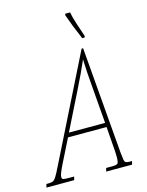

<svg xmlns="http://www.w3.org/2000/svg" viewBox="-193 -1013 840 1096"><g transform="rotate(-15 226.5 -465.5)"><path d="M-58 0 -53 -20H-41Q-24 -20 -14.5 -24Q-5 -28 5.5 -44.5Q16 -61 34 -98L341 -714H350L402 -86Q405 -55 407.5 -41Q410 -27 417 -23.5Q424 -20 438 -20H453L448 0H295L300 -20H336Q362 -20 368.5 -27Q375 -34 375 -66Q375 -76 374 -98.5Q373 -121 371 -137L363 -245H135L64 -103Q50 -74 44.5 -59.5Q39 -45 39 -36Q39 -25 46.5 -22.5Q54 -20 85 -20H111L106 0ZM258 -493 147 -270H361L343 -493Q339 -537 336.5 -577Q334 -617 333 -653Q317 -616 299.5 -578.5Q282 -541 258 -493ZM360 -771Q341 -815 327.5 -849Q314 -883 300 -923L303 -931H331Q336 -903 349.5 -861Q363 -819 377 -779L374 -771Z"/></g></svg>

Font: Noto Serif ExtraCondensed Thin
Style: Italic
Weight: 100
Width: 2
Italic angle: -12°
Designer: Monotype Design Team
Foundry: Monotype Imaging Inc.
Version: Version 2.013